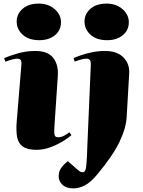

<svg xmlns="http://www.w3.org/2000/svg" viewBox="-20 -821 795 1070"><path d="M73 -701Q73 -743 106 -772Q139 -801 197 -801Q232 -801 259.5 -787Q287 -773 303.5 -749.5Q320 -726 320 -698Q320 -652 286 -624.5Q252 -597 199 -597Q140 -597 106.5 -627.5Q73 -658 73 -701ZM99 -457Q101 -475 96.5 -484.5Q92 -494 75 -494Q66 -494 48 -489.5Q30 -485 10 -477L3 -497Q30 -509 77.5 -523Q125 -537 177 -537Q247 -537 277 -498Q307 -459 302 -395L283 -112Q281 -81 284.5 -68.5Q288 -56 304 -56Q321 -56 337.5 -65Q354 -74 367 -84L378 -68Q367 -57 336.5 -37.5Q306 -18 265.5 -2Q225 14 184 14Q133 14 107.5 -4Q82 -22 75.5 -56.5Q69 -91 73 -142ZM451 -701Q451 -743 484 -772Q517 -801 575 -801Q610 -801 637.5 -787Q665 -773 681.5 -749.5Q698 -726 698 -698Q698 -652 664 -624.5Q630 -597 577 -597Q518 -597 484.5 -627.5Q451 -658 451 -701ZM686 -170Q683 -108 646 -30.5Q609 47 522 151Q485 196 452 212.5Q419 229 389 229Q349 229 328 208.5Q307 188 307 163Q307 136 319.5 117Q332 98 358 77L414 126Q431 141 444 138.5Q457 136 460 109Q463 82 464.5 51Q466 20 467 -14L486 -457Q487 -477 481.5 -485.5Q476 -494 462 -494Q446 -494 425.5 -487.5Q405 -481 396 -478L390 -497Q405 -504 432.5 -513.5Q460 -523 494.5 -530Q529 -537 564 -537Q633 -537 668 -501Q703 -465 700 -412Z"/></svg>

Font: Literata 72pt Black
Style: Italic
Weight: 900
Italic angle: -2°
Designer: Latin by Veronika Burian and Jose Scaglione. Greek by Irene Vlachou. Cyrillic by Vera Evstafieva
Foundry: TypeTogether
Version: Version 3.002